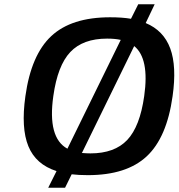

<svg xmlns="http://www.w3.org/2000/svg" viewBox="-20 -800 837 900"><path d="M628 -780H705L663 -692Q747 -657 778 -573Q809 -489 789 -349Q762 -155 667.5 -67Q573 21 392 21Q348 21 316 17L285 80H206L245 2Q148 -29 113 -114.5Q78 -200 99 -349Q126 -543 220.5 -631Q315 -719 496 -719Q553 -719 594 -712ZM546 -613Q519 -619 482 -619Q369 -619 309.5 -556Q250 -493 230 -350Q202 -154 296 -103ZM364 -83H362Q388 -81 404 -81Q517 -81 576.5 -144Q636 -207 656 -350Q681 -526 609 -584Z"/></svg>

Font: Fivo Sans Modern Med
Style: Italic
Weight: 450
Designer: Alexander Slobzheninov
Foundry: Alexander Slobzheninov
Version: 1.0